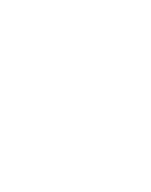

<svg xmlns="http://www.w3.org/2000/svg" viewBox="-133 -823 667 846"><g transform="rotate(20 200.0 -400.0)"><path d="M300 -150Q300 -150 300 -150Q300 -150 300 -150Q300 -150 300 -150Q300 -150 300 -150Q300 -150 300 -150Q300 -150 300 -150Q300 -150 300 -150Q300 -150 300 -150Q300 -150 300 -150Q300 -150 300 -150Q300 -150 300 -150Q300 -150 300 -150ZM300 -50Q300 -50 300 -50Q300 -50 300 -50Q300 -50 300 -50Q300 -50 300 -50Q300 -50 300 -50Q300 -50 300 -50Q300 -50 300 -50Q300 -50 300 -50Q300 -50 300 -50Q300 -50 300 -50Q300 -50 300 -50Q300 -50 300 -50ZM300 -350Q300 -350 300 -350Q300 -350 300 -350Q300 -350 300 -350Q300 -350 300 -350Q300 -350 300 -350Q300 -350 300 -350Q300 -350 300 -350Q300 -350 300 -350Q300 -350 300 -350Q300 -350 300 -350Q300 -350 300 -350Q300 -350 300 -350ZM200 -250Q200 -250 200 -250Q200 -250 200 -250Q200 -250 200 -250Q200 -250 200 -250Q200 -250 200 -250Q200 -250 200 -250Q200 -250 200 -250Q200 -250 200 -250Q200 -250 200 -250Q200 -250 200 -250Q200 -250 200 -250Q200 -250 200 -250ZM100 -450Q100 -450 100 -450Q100 -450 100 -450Q100 -450 100 -450Q100 -450 100 -450Q100 -450 100 -450Q100 -450 100 -450Q100 -450 100 -450Q100 -450 100 -450Q100 -450 100 -450Q100 -450 100 -450Q100 -450 100 -450Q100 -450 100 -450ZM100 -50Q100 -50 100 -50Q100 -50 100 -50Q100 -50 100 -50Q100 -50 100 -50Q100 -50 100 -50Q100 -50 100 -50Q100 -50 100 -50Q100 -50 100 -50Q100 -50 100 -50Q100 -50 100 -50Q100 -50 100 -50Q100 -50 100 -50ZM200 -450Q200 -450 200 -450Q200 -450 200 -450Q200 -450 200 -450Q200 -450 200 -450Q200 -450 200 -450Q200 -450 200 -450Q200 -450 200 -450Q200 -450 200 -450Q200 -450 200 -450Q200 -450 200 -450Q200 -450 200 -450Q200 -450 200 -450ZM100 -350Q100 -350 100 -350Q100 -350 100 -350Q100 -350 100 -350Q100 -350 100 -350Q100 -350 100 -350Q100 -350 100 -350Q100 -350 100 -350Q100 -350 100 -350Q100 -350 100 -350Q100 -350 100 -350Q100 -350 100 -350Q100 -350 100 -350ZM100 -250Q100 -250 100 -250Q100 -250 100 -250Q100 -250 100 -250Q100 -250 100 -250Q100 -250 100 -250Q100 -250 100 -250Q100 -250 100 -250Q100 -250 100 -250Q100 -250 100 -250Q100 -250 100 -250Q100 -250 100 -250Q100 -250 100 -250ZM100 -150Q100 -150 100 -150Q100 -150 100 -150Q100 -150 100 -150Q100 -150 100 -150Q100 -150 100 -150Q100 -150 100 -150Q100 -150 100 -150Q100 -150 100 -150Q100 -150 100 -150Q100 -150 100 -150Q100 -150 100 -150Q100 -150 100 -150ZM200 -650Q200 -650 200 -650Q200 -650 200 -650Q200 -650 200 -650Q200 -650 200 -650Q200 -650 200 -650Q200 -650 200 -650Q200 -650 200 -650Q200 -650 200 -650Q200 -650 200 -650Q200 -650 200 -650Q200 -650 200 -650Q200 -650 200 -650ZM100 -750Q100 -750 100 -750Q100 -750 100 -750Q100 -750 100 -750Q100 -750 100 -750Q100 -750 100 -750Q100 -750 100 -750Q100 -750 100 -750Q100 -750 100 -750Q100 -750 100 -750Q100 -750 100 -750Q100 -750 100 -750Q100 -750 100 -750ZM300 -750Q300 -750 300 -750Q300 -750 300 -750Q300 -750 300 -750Q300 -750 300 -750Q300 -750 300 -750Q300 -750 300 -750Q300 -750 300 -750Q300 -750 300 -750Q300 -750 300 -750Q300 -750 300 -750Q300 -750 300 -750Q300 -750 300 -750Z"/></g></svg>

Font: TINY 5x3
Style: Regular
Weight: 400
Designer: Jack Halten Fahnestock
Foundry: Velvetyne Type Foundry
Version: Version 1.002